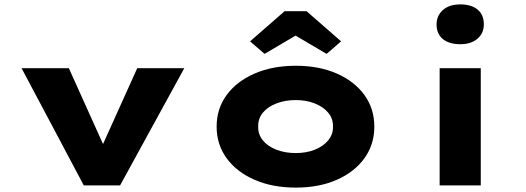

<svg xmlns="http://www.w3.org/2000/svg" viewBox="-20 -843 2392 873"><path d="M361 0 78 -533H293L476 -127L420 -125L604 -533H818L526 0Z M1325 10Q1219 10 1137.5 -25.5Q1056 -61 1010.5 -123.5Q965 -186 965 -267Q965 -349 1010.5 -411Q1056 -473 1137.5 -508.5Q1219 -544 1325 -544Q1431 -544 1511.5 -508.5Q1592 -473 1637 -411Q1682 -349 1682 -267Q1682 -186 1637 -123.5Q1592 -61 1511.5 -25.5Q1431 10 1325 10ZM1325 -147Q1372 -147 1410.5 -162Q1449 -177 1472 -204.5Q1495 -232 1494 -267Q1495 -304 1472 -331Q1449 -358 1410.5 -373Q1372 -388 1325 -388Q1277 -388 1237.5 -373Q1198 -358 1175.5 -331Q1153 -304 1154 -267Q1153 -232 1175.5 -204.5Q1198 -177 1237.5 -162Q1277 -147 1325 -147ZM1183 -598 1117 -655 1274 -792H1374L1531 -655L1465 -598L1309 -690H1339Z M1979 0V-533H2166V0ZM2073 -642Q2022 -642 1993.5 -665.5Q1965 -689 1965 -732Q1965 -772 1994 -797.5Q2023 -823 2073 -823Q2123 -823 2151.5 -799.5Q2180 -776 2180 -732Q2180 -692 2151 -667Q2122 -642 2073 -642Z"/></svg>

Font: Lexend Tera ExtraBold
Style: Regular
Weight: 800
Designer: Bonnie Shaver-Troup, Thomas Jockin
Foundry: Lexend
Version: Version 1.007